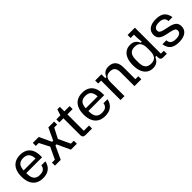

<svg xmlns="http://www.w3.org/2000/svg" viewBox="279 -1955 3230 3230"><g transform="rotate(-45 1894.0 -340.0)"><path d="M289.6 10Q212.8 10 158.5 -22Q104.2 -54 75.7 -116Q47.2 -178 47.2 -267Q47.2 -357 75.7 -418.5Q104.2 -480 158.5 -512Q212.8 -544 289.6 -544Q363.8 -544 416.1 -514.5Q468.4 -485 495.9 -428Q523.4 -371 523.4 -287V-252.2H110.6V-315.8H486.2L431.4 -273.2V-296.4Q431.4 -385.6 397.1 -427.2Q362.8 -468.8 289.6 -468.8Q216.4 -468.8 181.8 -427.2Q147.2 -385.6 147.2 -296.4V-239.4Q147.2 -150.6 181.8 -109Q216.4 -67.4 289.6 -67.4Q338.4 -67.4 365.9 -82.7Q393.4 -98 405.4 -120Q417.4 -142 417.4 -161.4V-165.4H515.2Q497.2 -79.4 439.6 -34.7Q382 10 289.6 10Z M577.4 0V-71.8H647.2L760.6 -312L760 -256.6L654.2 -462.2H584.4V-534H725.2L826.8 -317.8H853.2L954.2 -534H1091.6V-462.2H1022.2L916 -256.6L915.8 -312L1028.6 -71.8H1098.2V0H957.2L849.2 -234.2H823.2L715.2 0Z M1304.4 0Q1241 0 1241 -63.8V-534L1275.2 -641H1335.4V-71.8H1460V0ZM1144.4 -462.2V-534H1460V-462.2Z M1767.6 10Q1690.8 10 1636.5 -22Q1582.2 -54 1553.7 -116Q1525.2 -178 1525.2 -267Q1525.2 -357 1553.7 -418.5Q1582.2 -480 1636.5 -512Q1690.8 -544 1767.6 -544Q1841.8 -544 1894.1 -514.5Q1946.4 -485 1973.9 -428Q2001.4 -371 2001.4 -287V-252.2H1588.6V-315.8H1964.2L1909.4 -273.2V-296.4Q1909.4 -385.6 1875.1 -427.2Q1840.8 -468.8 1767.6 -468.8Q1694.4 -468.8 1659.8 -427.2Q1625.2 -385.6 1625.2 -296.4V-239.4Q1625.2 -150.6 1659.8 -109Q1694.4 -67.4 1767.6 -67.4Q1816.4 -67.4 1843.9 -82.7Q1871.4 -98 1883.4 -120Q1895.4 -142 1895.4 -161.4V-165.4H1993.2Q1975.2 -79.4 1917.6 -34.7Q1860 10 1767.6 10Z M2137.6 0V-462.2H2068.2V-534H2216.6V-442H2243Q2263 -494.2 2299.4 -519.1Q2335.8 -544 2392.6 -544Q2476.4 -544 2519.5 -494.2Q2562.6 -444.4 2562.6 -346.6V-71.8H2632.4V0H2468.8V-327.4Q2468.8 -400.4 2440.3 -433.5Q2411.8 -466.6 2350.4 -466.6Q2289 -466.6 2260.2 -433.5Q2231.4 -400.4 2231.4 -327.4V0Z M2906.4 10Q2842.6 10 2795.5 -22.4Q2748.4 -54.8 2723.3 -117Q2698.2 -179.2 2698.2 -267Q2698.2 -355.8 2723.3 -417.5Q2748.4 -479.2 2795.3 -511.6Q2842.2 -544 2906.4 -544Q2963.6 -544 3000.9 -518.8Q3038.2 -493.6 3059.6 -441.4H3085Q3080 -488.4 3077.5 -516.4Q3075 -544.4 3075 -567.4V-618.2H2995.8V-690H3169.4V-71.8H3238.8V0H3153.2Q3089.8 0 3089.8 -63.8V-99H3064.4Q3042 -44.6 3003 -17.3Q2964 10 2906.4 10ZM2937.2 -67.4Q3008.2 -67.4 3041.6 -108.7Q3075 -150 3075 -238.2V-295.8Q3075 -384.6 3041.6 -425.6Q3008.2 -466.6 2937.1 -466.6Q2865.2 -466.6 2831.5 -425.6Q2797.8 -384.6 2797.8 -295.8V-238.2Q2797.8 -150 2831.6 -108.7Q2865.4 -67.4 2937.2 -67.4Z M3522.6 10Q3422.2 10 3368 -32Q3313.8 -74 3299.2 -165.4H3394.4V-161Q3394.4 -137 3406 -115Q3417.6 -93 3445.6 -79.1Q3473.6 -65.2 3522.6 -65.2Q3582.2 -65.2 3614.9 -85.7Q3647.6 -106.2 3647.6 -143.8Q3647.6 -172.8 3627.6 -188.5Q3607.6 -204.2 3559.4 -215.2L3449.4 -239.4Q3373.4 -256.8 3338.8 -290.9Q3304.2 -325 3304.2 -382.4Q3304.2 -459.6 3360.5 -501.8Q3416.8 -544 3520 -544Q3618.8 -544 3672.9 -502Q3727 -460 3741.6 -368.6H3647.4V-373Q3647.4 -397 3636 -419Q3624.6 -441 3596.8 -454.9Q3569 -468.8 3520 -468.8Q3462.4 -468.8 3430.2 -448.8Q3398 -428.8 3398 -390.2Q3398 -361.8 3417.8 -345.8Q3437.6 -329.8 3484.8 -318.8L3594.8 -294.6Q3671.8 -277.2 3707.1 -244.1Q3742.4 -211 3742.4 -152.6Q3742.4 -75.4 3685.4 -32.7Q3628.4 10 3522.6 10Z"/></g></svg>

Font: Mozilla Headline ExtraLight
Style: Regular
Weight: 200
Designer: Studio DRAMA
Foundry: Studio DRAMA
Version: Version 1.000